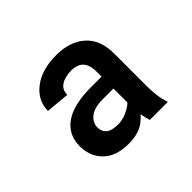

<svg xmlns="http://www.w3.org/2000/svg" viewBox="-98 -853 646 646"><g transform="rotate(-45 224.5 -530.0)"><path d="M284.2 -420.9V-586.9Q284.2 -617.7 270.3 -633.3Q256.3 -648.9 227.5 -649.4Q195.3 -648.9 177.2 -636.7Q159.2 -624.5 159.2 -600.6L75.2 -608.4Q75.2 -657.2 116.7 -689.5Q158.2 -721.7 227.5 -721.7Q291.5 -721.7 330.3 -687.7Q369.1 -653.8 369.1 -586.9V-433.6Q369.1 -409.7 371.8 -387.9Q374.5 -366.2 381.8 -344.7H295.9Q290.5 -361.8 287.4 -381.6Q284.2 -401.4 284.2 -420.9ZM305.7 -562.5V-505.9H234.4Q191.9 -505.9 172.6 -489.5Q153.3 -473.1 153.3 -452.1Q153.3 -431.6 166.7 -420.4Q180.2 -409.2 210 -409.2Q230 -409.2 250.5 -418Q271 -426.8 284.7 -439.7Q298.3 -452.6 297.9 -464.8L306.6 -407.2Q295.9 -384.3 267.6 -361.1Q239.3 -337.9 188.5 -337.9Q130.4 -337.9 98.6 -368.4Q66.9 -398.9 66.4 -449.2Q66.9 -503.4 108.6 -533Q150.4 -562.5 234.4 -562.5Z"/></g></svg>

Font: GitLab Sans
Style: Regular
Weight: 400
Designer: Rasmus Andersson
Foundry: Modifications by GitLab B.V., manufactured by rsms
Version: Version 4.000;git-c8fb6b7